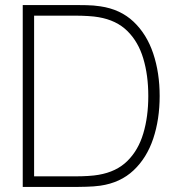

<svg xmlns="http://www.w3.org/2000/svg" viewBox="-20 -740 692 760"><path d="M70 0V-720H281Q294 -720 322.5 -719.5Q351 -719 377 -715Q456.5 -703.5 508.8 -654Q561 -604.5 586.5 -528.2Q612 -452 612 -360Q612 -267.5 586.5 -191.2Q561 -115 508.8 -65.8Q456.5 -16.5 377 -5Q351.5 -1.5 322.2 -0.8Q293 0 281 0ZM115 -42H281Q305 -42 329.2 -43.5Q353.5 -45 370 -48Q441 -60 484.2 -102.8Q527.5 -145.5 547.2 -211.8Q567 -278 567 -360Q567 -442 547.2 -508.2Q527.5 -574.5 484.2 -617.2Q441 -660 370 -672Q353.5 -675 328.5 -676.5Q303.5 -678 281 -678H115Z"/></svg>

Font: Manrope ExtraLight
Style: Regular
Weight: 200
Designer: Mikhail Sharanda
Foundry: Mikhail Sharanda
Version: Version 4.505